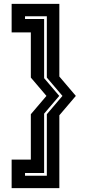

<svg xmlns="http://www.w3.org/2000/svg" viewBox="-20 -770 451 990"><path d="M221.5 -181 302 -275.5 221.5 -370V-686H109V-672H207.5V-367L285.5 -275.5L207.5 -184V122H109V136H221.5ZM139 -181 219.5 -275.5 139 -370V-603H40V-750H286V-375.5L371 -275.5L286 -175.5V200H40V53H139Z"/></svg>

Font: Tourney
Style: Bold
Weight: 700
Designer: Tyler Finck
Foundry: Etcetera Type Co
Version: Version 1.015